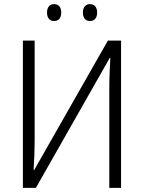

<svg xmlns="http://www.w3.org/2000/svg" viewBox="-20 -911 697 931"><path d="M208 -850C208 -824 221 -809 242 -809C264 -809 277 -824 277 -850C277 -876 264 -891 242 -891C221 -891 208 -876 208 -850ZM382 -850C382 -824 395 -809 416 -809C438 -809 451 -824 451 -850C451 -876 438 -891 416 -891C395 -891 382 -876 382 -850ZM91 0H154L512 -630H515C513 -592 510 -536 510 -485V0H567V-714H503L146 -87H143C146 -133 148 -184 148 -229V-714H91Z"/></svg>

Font: Noto Sans SemiCondensed Light
Style: Regular
Weight: 300
Width: 4
Designer: Monotype Design Team
Foundry: Monotype Imaging Inc.
Version: Version 2.013